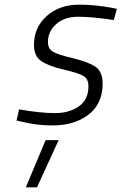

<svg xmlns="http://www.w3.org/2000/svg" viewBox="-20 -529 522 825"><path d="M469 -443Q376 -457 316 -457Q256 -457 221 -425Q186 -393 186 -348Q186 -321 205.5 -308Q225 -295 292.5 -279Q360 -263 390.5 -242Q421 -221 421 -170Q421 -83 360.5 -36.5Q300 10 206 10Q137 10 74 -6L51 -11L62 -59Q154 -43 216 -43Q278 -43 319 -72Q360 -101 360 -158Q360 -190 339 -202.5Q318 -215 252 -230.5Q186 -246 156 -267.5Q126 -289 126 -335Q126 -411 180.5 -460Q235 -509 320 -509Q386 -509 458 -496L482 -491ZM176 73H232L139 276H91Z"/></svg>

Font: Titillium Web Light
Style: Italic
Weight: 300
Italic angle: -13°
Version: Version 1.002;PS 57.000;hotconv 1.0.70;makeotf.lib2.5.55311